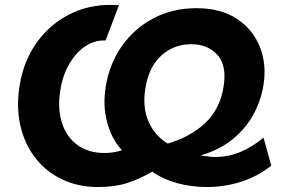

<svg xmlns="http://www.w3.org/2000/svg" viewBox="-20 -746 1186 773"><path d="M1072 -79Q1018 -36 951.5 -14.5Q885 7 812 7Q751 7 694 -8.5Q637 -24 593 -55Q544 -26 493 -9.5Q442 7 374 7Q294 7 229.5 -24Q165 -55 122 -110.5Q79 -166 62 -240.5Q45 -315 59 -401Q75 -503 131 -579Q187 -655 271.5 -694Q356 -733 459 -725L405 -583Q362 -585 324.5 -560.5Q287 -536 260 -490.5Q233 -445 223 -384Q211 -310 229 -252.5Q247 -195 291.5 -162.5Q336 -130 401 -130Q436 -130 471 -141Q430 -185 411.5 -253Q393 -321 406 -399Q421 -490 471 -561Q521 -632 598 -672.5Q675 -713 771 -713Q868 -713 932.5 -671Q997 -629 1025.5 -559Q1054 -489 1041 -405Q1031 -341 1000 -284.5Q969 -228 916 -185Q863 -142 787 -120Q805 -118 819 -116Q833 -114 846 -114Q900 -114 948.5 -134.5Q997 -155 1041 -192ZM750 -568Q680 -568 629.5 -522.5Q579 -477 565 -389Q553 -312 578.5 -255.5Q604 -199 655 -168Q745 -194 805 -249.5Q865 -305 880 -396Q894 -483 855 -525.5Q816 -568 750 -568Z"/></svg>

Font: Raleway ExtraBold
Style: Italic
Weight: 800
Italic angle: -12°
Designer: Matt McInerney, Pablo Impallari, Rodrigo Fuenzalida
Foundry: Matt McInerney, Pablo Impallari, Rodrigo Fuenzalida
Version: Version 4.026